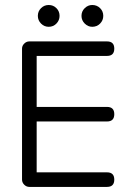

<svg xmlns="http://www.w3.org/2000/svg" viewBox="-20 -733 496 753"><path d="M385 -670.7Q385 -653.3 372.6 -640.6Q360.1 -627.9 341.8 -627.9Q325 -627.9 312.3 -640.6Q299.6 -653.3 299.6 -670.7Q299.6 -688.7 312.3 -701Q325 -713.4 341.8 -713.4Q360.1 -713.4 372.6 -701Q385 -688.7 385 -670.7ZM213.6 -670.7Q213.6 -653.3 201.3 -640.6Q189 -627.9 171.1 -627.9Q153.3 -627.9 140.9 -640.6Q128.4 -653.3 128.4 -670.7Q128.4 -688.7 140.9 -701Q153.3 -713.4 171.1 -713.4Q189 -713.4 201.3 -701Q213.6 -688.7 213.6 -670.7ZM428.2 -28.6Q428.2 0 399.7 0H95Q83.7 0 75.1 -8.5Q66.4 -17.1 66.4 -28.6V-542.2Q66.4 -553.7 75.1 -562.1Q83.7 -570.6 95 -570.6H399.7Q428.2 -570.6 428.2 -542.2Q428.2 -513.7 399.7 -513.7H123.8V-313.7H399.7Q428.2 -313.7 428.2 -285.2Q428.2 -256.6 399.7 -256.6H123.8V-57.1H399.7Q428.2 -57.1 428.2 -28.6Z"/></svg>

Font: EnergyBar
Style: Regular
Weight: 400
Italic angle: -10°
Version: 1.0 2000-03-28